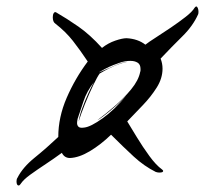

<svg xmlns="http://www.w3.org/2000/svg" viewBox="-20 -629 633 593"><path d="M38 -56Q31 -56 31 -69Q31 -76 34 -80Q50 -112 87 -142Q124 -172 160 -206Q160 -267 186 -327Q212 -387 251 -439Q227 -475 205 -503Q183 -531 151 -556Q143 -561 143 -576Q143 -584 146 -588.5Q149 -593 153 -591Q186 -572 222 -547Q258 -522 295 -481Q314 -496 336 -503.5Q358 -511 371 -511Q406 -509 429 -491Q439 -499 461 -513Q483 -527 508 -544Q533 -561 553.5 -577Q574 -593 581 -605Q584 -609 586 -609Q589 -609 591 -604Q593 -599 593 -593Q593 -587 592 -585Q576 -549 543.5 -517Q511 -485 476 -448Q482 -433 482 -417Q482 -387 464 -358.5Q446 -330 421 -304Q396 -278 373 -254Q384 -236 402.5 -205.5Q421 -175 441.5 -147Q462 -119 480 -106Q484 -103 484 -101Q484 -96 472 -96Q467 -96 461 -98Q425 -116 393 -145.5Q361 -175 323 -213Q291 -182 257.5 -162Q224 -142 196 -141Q179 -141 171 -157Q148 -140 121.5 -122.5Q95 -105 73.5 -89.5Q52 -74 43 -60Q40 -56 38 -56ZM240 -235Q260 -237 297.5 -264Q335 -291 370 -334Q354 -316 335 -299.5Q316 -283 301 -271.5Q286 -260 281 -258Q305 -276 333.5 -300.5Q362 -325 385 -353Q408 -381 413 -407Q414 -409 414 -412Q414 -415 414 -416Q414 -430 405 -435.5Q396 -441 383 -441Q366 -441 349 -435Q329 -428 317 -422.5Q305 -417 286 -406Q286 -405 302.5 -412.5Q319 -420 339.5 -428.5Q360 -437 373 -438Q354 -434 335 -426Q316 -418 303 -410.5Q290 -403 288 -402Q281 -393 268 -366Q255 -339 242.5 -308Q230 -277 223 -254Q225 -270 233.5 -293.5Q242 -317 252.5 -340Q263 -363 270 -375Q248 -347 238 -316.5Q228 -286 220 -263Q219 -259 218.5 -255.5Q218 -252 218 -249Q218 -242 222.5 -237.5Q227 -233 240 -235Z"/></svg>

Font: Smooch
Style: Regular
Weight: 400
Designer: Robert E. Leuschke
Foundry: Robert E. Leuschke
Version: Version 1.010; ttfautohint (v1.8.3)